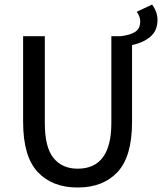

<svg xmlns="http://www.w3.org/2000/svg" viewBox="-20 -815 715 847"><path d="M674.8 -727.5Q674.8 -680.2 644 -653.6Q613.3 -627 562.5 -616.2V-276.9Q562.5 -125 498.8 -56.4Q435.1 12.2 322.3 12.2Q210 12.2 146 -56.6Q82 -125.5 82 -276.9V-655.3H177.7V-272.5Q177.7 -164.6 216.3 -117.7Q254.9 -70.8 322.3 -70.8Q471.2 -70.8 471.2 -272.5V-655.3H512.7Q555.2 -660.6 576.9 -674.8Q598.6 -689 598.6 -721.7Q598.6 -740.2 583.5 -763.2L650.9 -794.9Q674.8 -762.2 674.8 -727.5Z"/></svg>

Font: Varta SemiBold
Style: Regular
Weight: 600
Designer: Joana Correia, Viktoriya Grabowska, Eben Sorkin
Foundry: Sorkin Type
Version: Version 1.003; ttfautohint (v1.3) -l 8 -r 24 -G 200 -x 12 -H